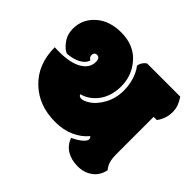

<svg xmlns="http://www.w3.org/2000/svg" viewBox="-164 -848 1030 1030"><g transform="rotate(45 351.5 -333.0)"><path d="M370.1 -336.9Q410.6 -388.2 410.6 -465.6Q410.6 -543 361.8 -602.1Q305.7 -669.9 206.5 -669.9Q117.2 -669.9 62.5 -621.1Q7.8 -572.3 7.8 -500Q7.8 -457 32.5 -423.6Q57.1 -390.1 80.6 -382.8Q124 -385.7 155.5 -402.3Q187 -418.9 194.8 -446.8Q178.7 -453.6 178.7 -472.2Q178.7 -481.4 184.3 -487.3Q189.9 -493.2 197.8 -493.2Q221.7 -493.2 221.7 -461.9Q221.7 -415 175.3 -387.7Q128.9 -360.4 46.9 -360.4H26.4Q18.6 -360.4 9.8 -361.3Q9.8 -231.4 92.3 -153.8Q170.9 -79.1 294.9 -79.1Q356 -79.1 404.1 -100.8Q452.1 -122.6 481.4 -158.7Q489.7 -152.8 489.7 -141.8Q489.7 -130.9 471.4 -114Q453.1 -97.2 415.5 -79.1Q430.2 -38.6 464.8 -17.3Q499.5 3.9 548.3 3.9Q597.2 3.9 632.3 -22.2Q667.5 -48.3 676.8 -95.2Q661.6 -113.3 655.3 -134.5Q648.9 -155.8 648.9 -188V-472.2H673.3Q703.1 -513.7 703.1 -560.1Q703.1 -585.9 696.5 -605Q689.9 -624 673.3 -649.9H420.9Q394.5 -630.4 391.6 -603Q404.8 -586.9 414.1 -565.9Q436.5 -516.1 436.5 -458.5Q436.5 -400.9 410.4 -352.5Q384.3 -304.2 346.7 -281.2Q321.3 -266.1 305.2 -266.1Q289.1 -266.1 284.7 -279.8Q335.4 -293 370.1 -336.9Z"/></g></svg>

Font: Friends & Family
Style: Regular
Weight: 400
Designer: Sarang Kulkarni, Maithili Shingre, Noopur Datye
Foundry: Ek Type
Version: Version 1.000;hotconv 1.0.117;makeotfexe 2.5.65602